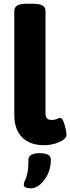

<svg xmlns="http://www.w3.org/2000/svg" viewBox="-20 -774 378 1034"><path d="M218 8Q141 8 99 -34.5Q57 -77 57 -156V-716Q57 -735 73.5 -744.5Q90 -754 126 -754H156Q192 -754 208.5 -744.5Q225 -735 225 -716V-168Q225 -145 233 -136.5Q241 -128 259 -128Q275 -128 286.5 -133.5Q298 -139 304 -139Q314 -139 321.5 -120.5Q329 -102 333.5 -80Q338 -58 338 -47Q338 -33 320 -20.5Q302 -8 274.5 0Q247 8 218 8ZM147 240Q133 240 120.5 236.5Q108 233 108 220Q108 210 114.5 198Q121 186 127 160.5Q133 135 133 86Q133 51 194 51Q254 51 254 86Q254 130 237 165Q220 200 195.5 220Q171 240 147 240Z"/></svg>

Font: Asap Semi Expanded ExtraBold
Style: Regular
Weight: 800
Width: 6
Designer: Pablo Cosgaya
Foundry: Omnibus-Type
Version: Version 3.001; ttfautohint (v1.8.4.7-5d5b)